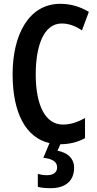

<svg xmlns="http://www.w3.org/2000/svg" viewBox="-20 -745 509 1005"><path d="M368 133C368 86 336 54 281 44L296 10C343 10 388 -1 425 -22V-127C389 -107 351 -93 309 -93C220 -93 167 -189 167 -356C167 -505 209 -622 303 -622C342 -622 376 -608 409 -586L445 -683C398 -711 349 -725 295 -725C133 -725 46 -566 46 -357C46 -152 116 -24 239 4L207 81C252 86 279 100 279 131C279 156 261 172 226 172C211 172 195 170 178 165V233C196 238 218 240 246 240C323 240 368 201 368 133Z"/></svg>

Font: Noto Sans Myanmar UI ExtraCondensed SemiBold
Style: Regular
Weight: 600
Width: 2
Designer: Monotype Design Team
Foundry: Monotype Imaging Inc.
Version: Version 2.103